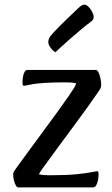

<svg xmlns="http://www.w3.org/2000/svg" viewBox="-20 -815 487 835"><path d="M59.5 0Q53.8 0 48.5 -9.4Q43.1 -18.8 40.2 -32.1Q37.2 -45.4 37.2 -58.8Q37.2 -64.5 43.3 -73.4Q49.4 -82.3 55.7 -90.9Q79.6 -123.5 109.4 -164.4Q139.2 -205.4 170.9 -248Q202.6 -290.5 230.9 -329.8Q259.2 -369.1 280.3 -399.5Q293.6 -418.8 301.6 -431.8Q309.5 -444.8 311.6 -452.5Q302.6 -454.9 291.7 -455.9Q280.9 -456.8 265.2 -456.8Q211.4 -456.8 177.3 -454.6Q143.2 -452.4 124.6 -449.4Q106 -446.3 97.1 -444.1Q88.2 -442 85.2 -442Q81.2 -442 79.5 -444.5Q77.8 -447.1 77.8 -456.6Q77.8 -467.4 79.8 -480.2Q81.8 -493.1 86.8 -502Q91.7 -511 98.6 -511H396.3Q403 -511 408.2 -500.6Q413.4 -490.1 416.7 -474.9Q420 -459.7 420 -443.9Q420 -437.2 416.2 -429.6Q412.3 -422.1 404.3 -411.1Q386 -384.1 358.6 -346Q331.2 -308 299.9 -265.8Q268.7 -223.6 237.9 -182Q207 -140.5 181.8 -105.2Q171.5 -91.1 163.1 -79.3Q154.6 -67.5 149.1 -57.2Q158.8 -54.7 170.2 -53.8Q181.6 -52.8 195.7 -52.8Q269.9 -52.8 314 -57.4Q358 -62 378.5 -66.2Q399 -70.4 401.3 -70.4Q405.6 -70.4 407.2 -67.5Q408.7 -64.6 408.7 -55.8Q408.7 -46 406.4 -32.7Q404 -19.3 398.7 -9.7Q393.4 0 384.5 0ZM221.2 -587.9Q209.7 -594.2 199.9 -607.5Q190.1 -620.8 190.1 -631.7Q190.1 -637.9 191.8 -643.3Q193.4 -648.7 197 -654.5Q200.7 -660.2 212.2 -672.9Q223.8 -685.7 239.5 -701.5Q255.2 -717.3 271.3 -732.7Q287.5 -748.1 300.5 -760.6Q313.6 -773.1 319.5 -778.7Q329.7 -788.6 336.1 -791.8Q342.5 -794.9 347.6 -794.9Q355.2 -794.9 364.5 -785.9Q373.9 -776.8 380.6 -764.1Q387.3 -751.4 387.3 -741.7Q387.3 -737.1 385.6 -732.2Q383.8 -727.4 377.8 -722.6Q360.1 -709.5 335 -688.8Q309.9 -668 285.4 -646.4Q261 -624.7 243.2 -608.6Q225.4 -592.5 221.2 -587.9Z"/></svg>

Font: Briem Hand Thin
Style: Regular
Weight: 100
Designer: Gunnlaugur SE Briem, Eben Sorkin
Foundry: Sorkin Type Co.
Version: Version 1.003